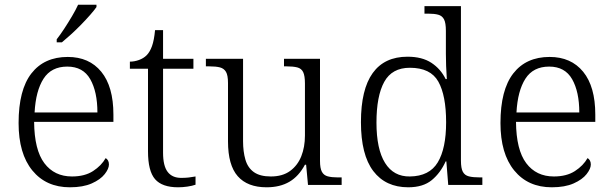

<svg xmlns="http://www.w3.org/2000/svg" viewBox="-20 -786 2602 816"><path d="M277 10Q176 10 117.5 -61.5Q59 -133 59 -263Q59 -404 113.5 -474Q168 -544 268 -544Q359 -544 410.5 -481Q462 -418 462 -299V-268H125Q126 -149 168.5 -92.5Q211 -36 286 -36Q340 -36 375.5 -59Q411 -82 429 -114Q435 -111 439 -104Q443 -97 443 -87Q443 -69 425 -46Q407 -23 370 -6.5Q333 10 277 10ZM394 -308Q394 -396 363.5 -449.5Q333 -503 266 -503Q198 -503 165 -451.5Q132 -400 127 -308ZM221 -619Q236 -638 253 -664Q270 -690 286 -717Q302 -744 312 -766H390V-756Q381 -743 363.5 -723Q346 -703 324.5 -681Q303 -659 281.5 -639.5Q260 -620 243 -606H221Z M737 10Q669 10 639 -24.5Q609 -59 609 -143V-494H532V-524Q551 -524 570.5 -531Q590 -538 603 -551Q617 -565 626 -590Q635 -615 639 -658H673V-536H802V-494H673V-137Q673 -81 692.5 -55.5Q712 -30 750 -30Q767 -30 781 -31.5Q795 -33 811 -36V-1Q797 4 776.5 7Q756 10 737 10Z M1113 10Q1032 10 990.5 -37Q949 -84 949 -185V-433Q949 -466 940.5 -480.5Q932 -495 915 -499.5Q898 -504 869 -504H855V-536H1013V-186Q1013 -142 1023 -107.5Q1033 -73 1059 -54.5Q1085 -36 1131 -36Q1181 -36 1213 -59.5Q1245 -83 1260.5 -122Q1276 -161 1276 -210V-431Q1276 -464 1268.5 -479.5Q1261 -495 1243.5 -499.5Q1226 -504 1197 -504H1187V-536H1340V-102Q1340 -71 1348 -56Q1356 -41 1373 -36.5Q1390 -32 1415 -32H1432V0H1289L1281 -86H1276Q1250 -37 1210 -13.5Q1170 10 1113 10Z M1715 10Q1619 10 1566.5 -59Q1514 -128 1514 -267Q1514 -406 1564 -475.5Q1614 -545 1712 -545Q1774 -545 1813.5 -519Q1853 -493 1874 -450H1879Q1877 -477 1876 -505.5Q1875 -534 1875 -557V-655Q1875 -689 1867 -704Q1859 -719 1842.5 -723.5Q1826 -728 1800 -728H1784V-760H1939V-103Q1939 -71 1947 -56Q1955 -41 1972.5 -36.5Q1990 -32 2019 -32H2030V0H1885L1877 -100H1874Q1852 -51 1815 -20.5Q1778 10 1715 10ZM1722 -36Q1805 -37 1840.5 -96Q1876 -155 1876 -266Q1876 -380 1843 -439Q1810 -498 1722 -498Q1646 -498 1613 -438Q1580 -378 1580 -265Q1580 -152 1616.5 -93.5Q1653 -35 1722 -36Z M2325 10Q2224 10 2165.5 -61.5Q2107 -133 2107 -263Q2107 -404 2161.5 -474Q2216 -544 2316 -544Q2407 -544 2458.5 -481Q2510 -418 2510 -299V-268H2173Q2174 -149 2216.5 -92.5Q2259 -36 2334 -36Q2388 -36 2423.5 -59Q2459 -82 2477 -114Q2483 -111 2487 -104Q2491 -97 2491 -87Q2491 -69 2473 -46Q2455 -23 2418 -6.5Q2381 10 2325 10ZM2442 -308Q2442 -396 2411.5 -449.5Q2381 -503 2314 -503Q2246 -503 2213 -451.5Q2180 -400 2175 -308Z"/></svg>

Font: Noto Serif Kannada Light
Style: Regular
Weight: 300
Version: Version 2.003